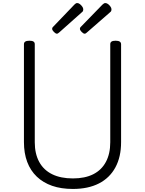

<svg xmlns="http://www.w3.org/2000/svg" viewBox="-20 -1220 951 1259"><path d="M458 19Q381 19 322 -1.5Q263 -22 221.5 -61.5Q180 -101 158.5 -158Q137 -215 137 -288V-930Q137 -942 146 -947.5Q155 -953 173 -953Q191 -953 199.5 -947.5Q208 -942 208 -930V-287Q208 -212 237 -158.5Q266 -105 322 -77.5Q378 -50 458 -50Q537 -50 591.5 -77.5Q646 -105 674.5 -158.5Q703 -212 703 -287V-930Q703 -942 711.5 -947.5Q720 -953 738 -953Q774 -953 774 -930V-288Q774 -191 736.5 -122Q699 -53 628.5 -17Q558 19 458 19ZM353 -999Q345 -999 333.5 -1010.5Q322 -1022 322 -1031Q322 -1034 323 -1037Q324 -1040 329 -1045L468 -1190Q472 -1194 476.5 -1197Q481 -1200 486 -1200Q495 -1200 504 -1193Q513 -1186 519.5 -1176.5Q526 -1167 526 -1159Q526 -1153 524.5 -1148.5Q523 -1144 515 -1138L369 -1008Q364 -1004 360.5 -1001.5Q357 -999 353 -999ZM535 -999Q527 -999 515.5 -1010.5Q504 -1022 504 -1031Q504 -1034 505 -1037Q506 -1040 511 -1045L652 -1190Q656 -1194 661 -1197Q666 -1200 670 -1200Q680 -1200 689 -1193Q698 -1186 704.5 -1176.5Q711 -1167 711 -1159Q711 -1153 709.5 -1148.5Q708 -1144 700 -1138L551 -1008Q547 -1004 543 -1001.5Q539 -999 535 -999Z"/></svg>

Font: Playwrite US Modern Light
Style: Regular
Weight: 300
Designer: Veronika Burian, José Scaglione
Foundry: TypeTogether
Version: Version 1.003